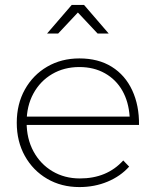

<svg xmlns="http://www.w3.org/2000/svg" viewBox="-20 -758 629 779"><path d="M506 -285Q502 -345 476.5 -390Q451 -435 406 -460.5Q361 -486 302 -486Q240 -486 191.5 -457.5Q143 -429 115.5 -378.5Q88 -328 88 -262Q88 -195 116 -143.5Q144 -92 193 -63Q242 -34 304 -34Q414 -34 480 -107L504 -82Q469 -43 416.5 -21Q364 1 302 1Q229 1 171.5 -32.5Q114 -66 81 -125Q48 -184 48 -260Q48 -336 81 -395Q114 -454 171.5 -487.5Q229 -521 302 -521Q379 -521 433.5 -487Q488 -453 516.5 -391.5Q545 -330 544 -251H78V-285ZM271 -738H321L421 -622H376L284 -720H308L216 -622H171Z"/></svg>

Font: Alexandria ExtraLight
Style: Regular
Weight: 250
Designer: Mohamed Gaber
Foundry: Kief Type Foundry
Version: Version 5.100